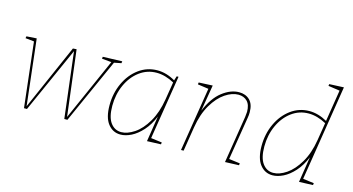

<svg xmlns="http://www.w3.org/2000/svg" viewBox="-82 -1095 2629 1431"><g transform="rotate(15 1232.0 -379.5)"><path d="M627 -520 776 -525 774 -510 719 -499 494 2H470L409 -505L182 2H159L102 -498L35 -505L38 -520L116 -525L174 -17L396 -522L424 -524L486 -18L699 -498L625 -505Z M1132 -28 1217 -17 1215 -2 1108 2 1139 -196Q1111 -128 1070 -82.5Q1029 -37 985.5 -15.5Q942 6 903 6Q844 6 806.5 -42Q769 -90 769 -185Q769 -278 805.5 -356.5Q842 -435 905.5 -481.5Q969 -528 1048 -528Q1118 -528 1186 -488L1197 -522H1211ZM1161 -335 1183 -471Q1113 -509 1047 -509Q974 -509 915.5 -465.5Q857 -422 823.5 -348Q790 -274 790 -186Q790 -99 821.5 -56Q853 -13 904 -13Q951 -13 1004.5 -48.5Q1058 -84 1101 -157Q1144 -230 1161 -335Z M1734 -28 1819 -17 1817 -2 1710 2 1768 -361Q1772 -391 1772 -402Q1772 -456 1746 -482.5Q1720 -509 1678 -509Q1629 -509 1576 -473.5Q1523 -438 1480 -365.5Q1437 -293 1420 -187L1390 0H1370L1449 -493L1365 -505L1367 -520L1474 -525L1440 -322Q1484 -428 1549 -478Q1614 -528 1678 -528Q1729 -528 1760.5 -497Q1792 -466 1792 -404Q1792 -381 1788 -360Z M2422 -765 2305 -28 2390 -17 2388 -2 2281 2 2312 -196Q2284 -128 2243 -82.5Q2202 -37 2158.5 -15.5Q2115 6 2076 6Q2017 6 1979.5 -42Q1942 -90 1942 -185Q1942 -278 1978.5 -356.5Q2015 -435 2078.5 -481.5Q2142 -528 2221 -528Q2289 -528 2358 -489L2397 -733L2308 -746L2310 -760ZM2334 -335 2356 -471Q2286 -509 2220 -509Q2147 -509 2088.5 -465.5Q2030 -422 1996.5 -348Q1963 -274 1963 -186Q1963 -99 1994.5 -56Q2026 -13 2077 -13Q2124 -13 2177 -48.5Q2230 -84 2273.5 -157Q2317 -230 2334 -335Z"/></g></svg>

Font: Bitter Pro Thin
Style: Italic
Weight: 250
Italic angle: -9°
Designer: Sol Matas, and Bitter project Authors
Foundry: Sol Matas
Version: Version 1.010